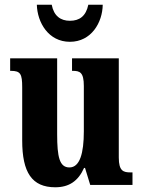

<svg xmlns="http://www.w3.org/2000/svg" viewBox="-20 -783 604 813"><path d="M276 -606C367 -606 414 -688 415 -763H354C344 -715 317 -695 276 -695C237 -695 208 -715 199 -763H136C138 -688 185 -606 276 -606ZM214 10C272 10 311 -16 336 -72H340L362 0H541V-53H533C503 -53 483 -58 483 -116V-536H285V-483H288C318 -483 335 -477 335 -419V-227C335 -134 318 -74 274 -74C232 -74 222 -118 222 -215V-536H23V-483H26C67 -483 74 -470 74 -413V-188C74 -53 115 10 214 10Z"/></svg>

Font: Noto Serif Bengali ExtraCondensed ExtraBold
Style: Regular
Weight: 800
Width: 2
Designer: Juan Bruce, Universal Thirst, Indian Type Foundry and the Monotype Design Team.
Foundry: Monotype Imaging Inc.
Version: Version 2.003